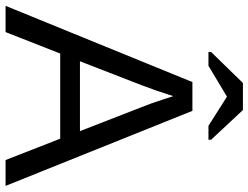

<svg xmlns="http://www.w3.org/2000/svg" viewBox="-124 -790 914 707"><g transform="rotate(90 333.5 -437.0)"><path d="M569.8 0 491.2 -201.2H177.7L98.6 0H2L282.7 -688H388.7L665 0ZM334.5 -617.7 330.1 -604Q317.9 -563.5 293.9 -500L206.1 -273.9H463.4L375 -501Q361.3 -534.7 347.7 -577.1ZM495.1 -756.8V-747.1H443.8L336.9 -814.9H335.9L222.7 -747.1H171.9V-756.8L286.1 -874H385.7Z"/></g></svg>

Font: Arial
Style: Regular
Weight: 400
Designer: Steve Matteson
Foundry: Ascender Corporation
Version: Version 2.00.3